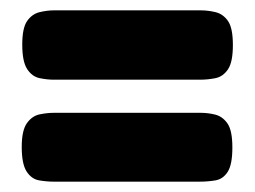

<svg xmlns="http://www.w3.org/2000/svg" viewBox="-20 -443 492 371"><path d="M84 -289Q71 -289 56.5 -292Q42 -295 32.5 -309.5Q23 -324 23 -357Q23 -389 32.5 -402.5Q42 -416 56.5 -419.5Q71 -423 84 -423H368Q382 -423 396.5 -419.5Q411 -416 420.5 -402.5Q430 -389 430 -356Q430 -323 420.5 -309Q411 -295 396.5 -292Q382 -289 366 -289ZM84 -92Q70 -92 55.5 -94.5Q41 -97 31.5 -111.5Q22 -126 22 -159Q22 -191 32 -205Q42 -219 56.5 -222Q71 -225 84 -225H368Q382 -225 396 -221.5Q410 -218 419.5 -204.5Q429 -191 429 -158Q429 -125 420 -111Q411 -97 396.5 -94.5Q382 -92 366 -92Z"/></svg>

Font: Fredoka Light SemiBold
Style: Regular
Weight: 600
Version: Version 2.001